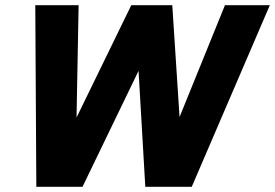

<svg xmlns="http://www.w3.org/2000/svg" viewBox="-20 -720 1060 740"><path d="M298 0H120L116 -700H283L275 -267L486 -700H644L672 -269L847 -700H1020L719 0H540L514 -447Z"/></svg>

Font: Rosa Sans Black
Style: Italic
Weight: 900
Italic angle: -12°
Designer: Pentagram / MCKL
Foundry: Pentagram / MCKL
Version: Version 1.005;September 16, 2019;FontCreator 11.5.0.2425 64-